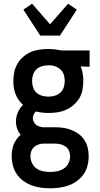

<svg xmlns="http://www.w3.org/2000/svg" viewBox="-20 -792 540 1035"><path d="M250 223Q224 223 199 219.5Q174 216 150 207Q126 198 105 182.5Q84 167 70 146Q56 125 49.5 100Q43 75 43 49Q43 33 45.5 17Q48 1 54 -13.5Q60 -28 69.5 -41.5Q79 -55 91 -65Q79 -80 72.5 -98.5Q66 -117 66 -137Q66 -162 76 -185.5Q86 -209 104 -227Q90 -239 80 -254Q70 -269 63.5 -285.5Q57 -302 54.5 -320Q52 -338 52 -356Q52 -380 57 -404Q62 -428 74.5 -449Q87 -470 105.5 -486Q124 -502 146 -511.5Q168 -521 192.5 -524.5Q217 -528 241 -528Q256 -528 271.5 -526.5Q287 -525 302 -522L309 -520H463V-432L415 -434Q423 -415 426 -395.5Q429 -376 429 -356Q429 -331 424.5 -307Q420 -283 407.5 -262.5Q395 -242 376.5 -226Q358 -210 335.5 -200Q313 -190 289 -186.5Q265 -183 241 -183Q224 -183 207 -185Q190 -187 173 -191Q166 -184 161.5 -174.5Q157 -165 157 -155Q157 -145 161.5 -135.5Q166 -126 174 -119.5Q182 -113 192 -110Q202 -107 212 -106H275Q298 -106 320.5 -103Q343 -100 364.5 -91.5Q386 -83 404.5 -69.5Q423 -56 435.5 -36.5Q448 -17 453 5.5Q458 28 458 51Q458 77 451.5 102Q445 127 430.5 147.5Q416 168 395 183.5Q374 199 350 207.5Q326 216 301 219.5Q276 223 250 223ZM241 -271Q258 -271 275 -276Q292 -281 305 -292.5Q318 -304 323.5 -321Q329 -338 329 -356Q329 -372 324.5 -387.5Q320 -403 309 -414.5Q298 -426 283 -432.5Q268 -439 252 -440H241Q224 -440 206.5 -435Q189 -430 176.5 -418.5Q164 -407 158.5 -390Q153 -373 153 -356Q153 -338 158.5 -321Q164 -304 176.5 -292.5Q189 -281 206.5 -276Q224 -271 241 -271ZM250 135Q270 135 289 131Q308 127 324 116.5Q340 106 349 88Q358 70 358 51Q358 36 352 21.5Q346 7 333.5 -2Q321 -11 305.5 -14.5Q290 -18 275 -18H216Q202 -18 188.5 -13.5Q175 -9 164.5 0Q154 9 149 22.5Q144 36 144 50Q144 69 152.5 87Q161 105 176.5 116Q192 127 211.5 131Q231 135 250 135ZM197 -600 106 -740 153 -772 250 -661 347 -772 394 -740 303 -600Z"/></svg>

Font: Iosevka SS18 Semibold
Style: Regular
Weight: 600
Monospace: yes
Designer: Belleve Invis
Foundry: Belleve Invis
Version: Version 25.1.1; ttfautohint (v1.8.4)